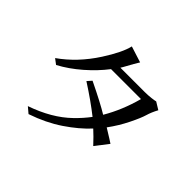

<svg xmlns="http://www.w3.org/2000/svg" viewBox="-188 -1085 1377 1377"><g transform="rotate(45 500.0 -396.5)"><path d="M100.6 -381.8Q234.4 -475.6 332 -627Q413.1 -752.9 430.7 -830.1L553.7 -791Q537.1 -765.6 490.2 -679.7L480.5 -664.1H727.5Q760.7 -664.1 792.5 -668Q824.2 -671.9 833 -674.8L888.7 -640.6Q864.3 -595.7 852.5 -555.2Q840.8 -514.6 803.2 -438.5Q765.6 -362.3 713.9 -292Q807.6 -234.4 816.4 -227.5L740.2 -128.9Q692.4 -180.7 651.4 -217.8Q583 -143.6 482.4 -75.7Q381.8 -7.8 250 37.1L206.1 0Q386.7 -62.5 497.1 -169.9Q547.9 -218.8 588.9 -273.4Q499 -344.7 376 -423.8L405.3 -457Q560.5 -381.8 631.8 -337.9Q704.1 -460.9 744.1 -609.4H440.4Q382.8 -534.2 303.7 -465.3Q224.6 -396.5 140.6 -351.6Z"/></g></svg>

Font: GenEi LateGo v2
Style: Medium
Weight: 500
Designer: o_tamon (Modified)
Foundry: o_tamon / Adobe Systems Incorporated / FONT 910 / Philipp H. Poll
Version: Version 2.1;Original Version 1.004